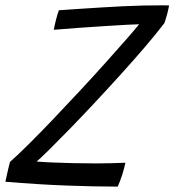

<svg xmlns="http://www.w3.org/2000/svg" viewBox="-32 -685 647 712"><path d="M404.5 7Q316 7 212 3Q108 -1 -12 -11Q-10.5 -19.5 -7.2 -33.2Q-4 -47 -0.8 -61.5Q2.5 -76 5 -84.5Q35 -111 77 -152.8Q119 -194.5 167 -245Q215 -295.5 263.8 -347.8Q312.5 -400 356.2 -448.8Q400 -497.5 433.5 -535.8Q467 -574 484 -595Q471 -595 435.2 -593Q399.5 -591 352.8 -588Q306 -585 256.8 -581.5Q207.5 -578 167.5 -574.5Q168.5 -581 170.8 -591Q173 -601 175.5 -611Q178.5 -622 181.2 -631.8Q184 -641.5 186.5 -647Q220.5 -649.5 260.2 -652Q300 -654.5 341.5 -657.2Q383 -660 423.2 -661.8Q463.5 -663.5 498 -664.5Q505.5 -664.5 525.2 -664.8Q545 -665 565.5 -665.2Q586 -665.5 595 -665Q594 -659.5 592.2 -650.8Q590.5 -642 588.5 -635Q585 -623 582.2 -613.2Q579.5 -603.5 577 -598.5Q546.5 -558.5 504 -509Q461.5 -459.5 413.5 -406.5Q365.5 -353.5 317.8 -302.5Q270 -251.5 227 -207.2Q184 -163 151.8 -131.2Q119.5 -99.5 104 -86Q126.5 -84 161.8 -82.5Q197 -81 239.2 -80Q281.5 -79 324 -79Q352.5 -79 380.8 -79.8Q409 -80.5 433 -81.5Q431.5 -74 428.5 -62.5Q425.5 -51 422 -39Q417.5 -25.5 412.5 -12.2Q407.5 1 404.5 7Z"/></svg>

Font: Grandstander Thin Light
Style: Italic
Weight: 300
Italic angle: -15°
Version: Version 1.200